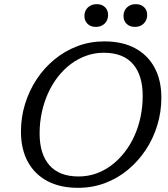

<svg xmlns="http://www.w3.org/2000/svg" viewBox="-20 -891 806 921"><path d="M170 -251Q170 -152 217.2 -98.2Q264.5 -44.5 357 -44.5Q400.5 -44.5 440 -58.2Q479.5 -72 514 -97.8Q548.5 -123.5 576.2 -158.8Q604 -194 623.8 -237Q643.5 -280 654 -329.2Q664.5 -378.5 664.5 -431Q664.5 -530.5 617.5 -584.2Q570.5 -638 477.5 -638Q434.5 -638 394.8 -624Q355 -610 320.8 -584.5Q286.5 -559 258.8 -523.8Q231 -488.5 211.2 -445.2Q191.5 -402 180.8 -353Q170 -304 170 -251ZM754 -422.5Q754 -354 734.5 -290Q715 -226 678.8 -171.5Q642.5 -117 593 -76Q543.5 -35 483 -12.5Q422.5 10 354 10Q268.5 10 207.2 -22.5Q146 -55 113.2 -115.5Q80.5 -176 80.5 -259.5Q80.5 -328.5 100.2 -392.5Q120 -456.5 156 -511Q192 -565.5 241.8 -606.2Q291.5 -647 352 -669.8Q412.5 -692.5 480.5 -692.5Q566.5 -692.5 627.5 -660Q688.5 -627.5 721.2 -567Q754 -506.5 754 -422.5ZM439 -762Q414.5 -762 399.8 -776.8Q385 -791.5 385 -814Q385 -830 392 -842.8Q399 -855.5 412.5 -863.2Q426 -871 444.5 -871Q469 -871 483.8 -856.5Q498.5 -842 498.5 -819.5Q498.5 -803.5 491.5 -790.5Q484.5 -777.5 471.2 -769.8Q458 -762 439 -762ZM626.5 -762Q602 -762 587.2 -776.8Q572.5 -791.5 572.5 -814Q572.5 -830 579.5 -842.8Q586.5 -855.5 599.8 -863.2Q613 -871 632 -871Q656.5 -871 671.2 -856.5Q686 -842 686 -819.5Q686 -803.5 678.8 -790.5Q671.5 -777.5 658.5 -769.8Q645.5 -762 626.5 -762Z"/></svg>

Font: Newsreader 14pt
Style: Italic
Weight: 400
Italic angle: -17°
Designer: Hugues Gentile
Foundry: Production Type
Version: Version 1.003